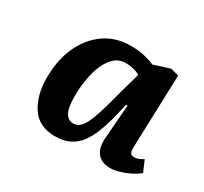

<svg xmlns="http://www.w3.org/2000/svg" viewBox="-90 -866 665 627"><g transform="rotate(30 242.5 -552.5)"><path d="M416 -463Q415 -447 418.5 -439.5Q422 -432 435 -432Q443 -432 451 -435.5Q459 -439 467 -444L485 -402Q472 -391 454 -382Q436 -373 417 -367.5Q398 -362 382 -362Q362 -362 347 -371Q332 -380 325.5 -397.5Q319 -415 321 -439L331 -567L326 -568L309 -500Q302 -474 292 -449.5Q282 -425 267.5 -405Q253 -385 230.5 -373.5Q208 -362 176 -362Q114 -362 85.5 -405.5Q57 -449 57 -515Q57 -582 80.5 -633Q104 -684 145.5 -713Q187 -742 244 -742Q272 -742 295.5 -736.5Q319 -731 334 -724L394 -743L425 -735ZM205 -428Q224 -428 236.5 -443.5Q249 -459 261.5 -496.5Q274 -534 291 -600L311 -672Q300 -678 286 -681.5Q272 -685 257 -685Q233 -685 216 -670Q199 -655 188 -630Q177 -605 171.5 -573Q166 -541 166 -508Q166 -464 176.5 -446Q187 -428 205 -428Z"/></g></svg>

Font: Literata
Style: Bold Italic
Weight: 700
Italic angle: -2°
Designer: Latin by Veronika Burian and Jose Scaglione. Greek by Irene Vlachou. Cyrillic by Vera Evstafieva
Foundry: TypeTogether
Version: Version 3.103;gftools[0.9.29]